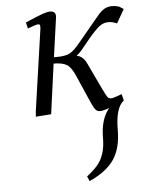

<svg xmlns="http://www.w3.org/2000/svg" viewBox="-53 -487 621 832"><g transform="rotate(-5 257.5 -70.5)"><path d="M87.9 -405.8Q142.6 -429.2 163.1 -436.5Q183.6 -443.8 195.8 -443.8Q220.2 -443.8 220.2 -420.9Q220.2 -419.4 219.7 -416.7Q219.2 -414.1 218.8 -409.4Q218.3 -404.8 217.8 -401.9L195.8 -245.1H209Q246.1 -245.1 265.4 -255.6Q284.7 -266.1 311 -298.8L399.9 -405.8Q416.5 -426.3 431.6 -435.1Q446.8 -443.8 465.8 -443.8Q481 -443.8 496.1 -439L515.1 -426.8L481 -367.2Q461.4 -376 443.8 -376Q422.4 -376 404.5 -362.3Q386.7 -348.6 355 -311L323.2 -272Q305.2 -250 293.9 -243.2Q321.8 -238.3 337.9 -204.1L391.1 -91.8Q405.3 -62 411.1 -54Q417 -45.9 426.8 -45.9Q436.5 -45.9 474.1 -60.1L481 -32.2Q443.8 -2.9 443.8 91.8Q443.8 171.4 411.4 220Q378.9 268.6 303.2 303.2L293.9 282.2Q324.2 258.3 341.1 238.5Q357.9 218.8 367.4 189.9Q377 161.1 377 121.1Q377 41 415 -4.9Q387.7 4.9 374 4.9Q361.8 4.9 354.2 -4.9Q346.7 -14.6 335 -41L286.1 -152.8Q269 -193.4 249.8 -205.6Q230.5 -217.8 191.9 -217.8L162.1 0L95.2 4.9L97.2 -20L147.9 -372.1Q150.9 -393.1 141.1 -393.1Q129.9 -393.1 94.2 -378.9Z"/></g></svg>

Font: Dehuti
Style: Italic
Weight: 400
Version: Version 1.2